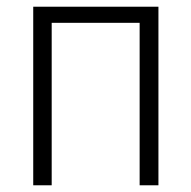

<svg xmlns="http://www.w3.org/2000/svg" viewBox="-20 -552 570 572"><path d="M79 0H134V-484H396V0H452V-532H79Z"/></svg>

Font: Noto Sans Mono Condensed Light
Style: Regular
Weight: 300
Width: 3
Designer: Monotype Design Team
Foundry: Monotype Imaging Inc.
Version: Version 2.014